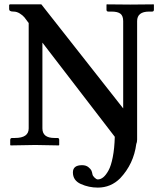

<svg xmlns="http://www.w3.org/2000/svg" viewBox="-20 -666 750 882"><path d="M545.9 -568.8Q545.9 -592.8 533.4 -602.8Q521 -612.8 492.2 -612.8H478Q469.2 -612.8 469.2 -621.1V-645L471.2 -646Q539.1 -645 578.1 -645L685.1 -646L687 -645V-621.1Q687 -613.3 679.2 -612.8H665Q609.9 -612.8 609.9 -568.8V-89.8Q610.4 -74.2 609.9 -60.1V-24.9Q609.9 -12.7 606 -4.4Q594.2 86.9 532.2 152.8Q489.3 195.8 429.2 195.8Q388.2 195.8 351.6 179.4Q314.9 163.1 314.9 126Q314.9 92.8 356.9 92.8Q375 92.8 386 101.8Q397 110.8 399.9 117.4Q402.8 124 404.8 134.8Q405.8 141.6 414.3 149.9Q422.9 158.2 429.2 158.2Q442.4 158.2 454.6 148.2Q466.8 138.2 478.5 116.9Q490.2 95.7 498 55.9Q505.9 16.1 507.3 -37.6L174.8 -470.2V-76.2Q174.8 -32.2 230 -32.2H244.1Q252 -32.2 252 -22.9V0L250 2Q176.8 0 142.1 0L28.8 2L26.9 0V-22.9Q26.9 -31.7 35.2 -32.2H48.8Q111.8 -32.2 111.8 -76.2V-560.1Q99.6 -577.1 92.3 -586.2Q85 -595.2 71 -604Q57.1 -612.8 42 -612.8Q22 -612.8 22 -624V-643.1L24.9 -646H169.9L545.9 -168Z"/></svg>

Font: Linux Libertine
Style: Semibold
Weight: 600
Designer: Philipp H. Poll
Foundry: Philipp H. Poll
Version: Version 5.1.2 ; ttfautohint (v0.9)